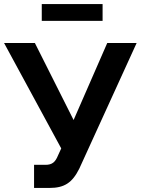

<svg xmlns="http://www.w3.org/2000/svg" viewBox="-25 -922 694 947"><path d="M181 -819H481V-902H181ZM143 5H219C292 5 331 -20 366 -90L649 -710H504L338 -330L147 -710H-5L277 -190L261 -155C248 -123 233 -109 199 -109H143Z"/></svg>

Font: FIGSv2-sans-serif
Style: Bold
Weight: 700
Designer: Matt McInerney, Pablo Impallari, Rodrigo Fuenzalida,Mirko Velimirovic
Foundry: Matt McInerney, Pablo Impallari, Rodrigo Fuenzalida
Version: Version 4.021;hotconv 1.0.109;makeotfexe 2.5.65596